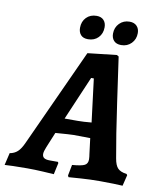

<svg xmlns="http://www.w3.org/2000/svg" viewBox="-130 -906 825 986"><g transform="rotate(10 282.0 -412.5)"><path d="M586 -60 590 -54 576 3Q563 2 528.5 1Q494 0 458 0Q407 0 358 3.5Q309 7 295 8L291 0L302 -57Q351 -61 367 -69.5Q383 -78 383 -100Q383 -107 382 -114.5Q381 -122 380 -129L370 -209L283 -210Q267 -210 189 -204L156 -124Q146 -100 146 -87Q146 -73 155.5 -66.5Q165 -60 185 -60H228L231 -54L218 6Q205 5 161 2.5Q117 0 78 0Q38 0 5 1Q-28 2 -39 3L-24 -61Q0 -65 16.5 -80Q33 -95 48 -129L280 -636L431 -653L441 -647Q449 -591 474 -415.5Q499 -240 519 -130Q525 -94 539.5 -79Q554 -64 586 -60ZM291 -285Q321 -285 363 -289L335 -514H321L223 -285ZM220 -758Q220 -791 240.5 -812Q261 -833 294 -833Q318 -833 331 -819Q344 -805 344 -782Q344 -749 323.5 -728Q303 -707 270 -707Q245 -707 232.5 -721Q220 -735 220 -758ZM392 -758Q392 -790 413 -811.5Q434 -833 466 -833Q490 -833 503.5 -819Q517 -805 517 -782Q517 -750 496 -728.5Q475 -707 443 -707Q418 -707 405 -721Q392 -735 392 -758Z"/></g></svg>

Font: Alegreya SC
Style: Bold Italic
Weight: 700
Italic angle: -7°
Designer: Juan Pablo del Peral
Foundry: Huerta Tipografica
Version: Version 2.007; ttfautohint (v1.6)